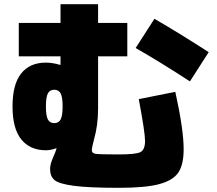

<svg xmlns="http://www.w3.org/2000/svg" viewBox="-20 -830 1040 920"><path d="M270 -520V-560H70V-720H270V-810H450V-720H590V-560H450V-310Q450 -229 430 -160Q420 -122 420 -110Q420 -96 437.5 -93Q455 -90 550 -90Q632 -90 653.5 -101.5Q675 -113 675 -155Q675 -195 645 -355L820 -390Q860 -209 860 -115Q860 -42 835 -4Q810 34 744 52Q678 70 550 70Q407 70 335 60.5Q263 51 241.5 33Q220 15 220 -20Q220 -44 235 -77Q248 -106 251 -119L250 -120Q223 -110 200 -110Q124 -110 82 -162Q40 -214 40 -320Q40 -426 81.5 -478Q123 -530 200 -530Q232 -530 268 -519ZM980 -580 890 -440Q752 -530 630 -600L720 -740Q844 -668 980 -580ZM209.5 -382.5Q200 -365 200 -320Q200 -275 209.5 -257.5Q219 -240 240 -240Q261 -240 270.5 -257.5Q280 -275 280 -320Q280 -365 270.5 -382.5Q261 -400 240 -400Q219 -400 209.5 -382.5Z"/></svg>

Font: Mplus 1p Black
Style: Regular
Weight: 900
Version: Version 1.061